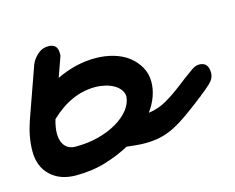

<svg xmlns="http://www.w3.org/2000/svg" viewBox="-123 -486 784 640"><g transform="rotate(-15 268.5 -166.0)"><path d="M28 -340Q35 -357 51 -371.5Q67 -386 88 -386Q120 -386 120 -354Q120 -352 120 -348Q120 -344 118 -340L95 -275Q161 -307 229 -307Q262 -307 291.5 -298.5Q321 -290 342.5 -273.5Q364 -257 377 -234Q390 -211 390 -183Q390 -158 381 -133Q372 -108 355 -85Q388 -89 417.5 -106Q447 -123 479 -148Q502 -166 526 -183Q535 -190 542.5 -193.5Q550 -197 558 -197Q590 -197 590 -160Q590 -141 573 -125Q556 -109 537 -95H538Q533 -91 529 -88.5Q525 -86 521 -82Q492 -60 468 -43Q444 -26 421 -14Q398 -2 373 4Q348 10 318 10Q301 10 286 8.5Q271 7 254 5Q218 25 171 39.5Q124 54 67 54Q13 54 -20 23Q-53 -8 -53 -61Q-53 -109 -35 -162ZM51 -151Q49 -147 49 -145L45 -141ZM204 -214Q121 -214 49 -145Q41 -118 41 -97Q41 -70 54 -54.5Q67 -39 91 -39Q133 -39 169.5 -48.5Q206 -58 234 -74.5Q262 -91 278.5 -112Q295 -133 297 -157V-155Q297 -169 289 -180Q281 -191 268 -198.5Q255 -206 238 -210Q221 -214 204 -214Z"/></g></svg>

Font: Discipuli Britannica Bold
Style: Regular
Weight: 700
Designer: Peter Wiegel
Foundry: Peter Wiegel
Version: Version 0.001 2009